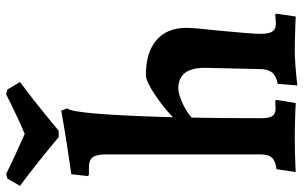

<svg xmlns="http://www.w3.org/2000/svg" viewBox="-224 -760 965 610"><g transform="rotate(-90 258.0 -454.5)"><path d="M73 -112V-598Q73 -630 64 -642Q55 -654 31 -654H8L4 -658L10 -710Q118 -725 212 -742L219 -723Q209 -712 202 -623.5Q195 -535 191 -387Q223 -418 264.5 -445.5Q306 -473 325 -473Q397 -473 436 -439.5Q475 -406 475 -344Q475 -320 466 -239Q456 -137 456 -108Q456 -82 463.5 -71Q471 -60 488 -60L518 -62L520 -58L511 3L488 2Q430 0 403 0Q366 0 292 8L297 -54Q322 -59 333 -72Q344 -85 344 -110L348 -283Q349 -370 283 -370Q266 -370 239.5 -358.5Q213 -347 190 -328Q188 -270 188 -106Q188 -81 195 -71Q202 -61 218 -61L244 -62L246 -57L236 3Q223 3 216 2Q158 0 128 0Q70 0 17 3L26 -58Q52 -61 62.5 -72.5Q73 -84 73 -112ZM-27 -873 -4 -913 11 -917Q67 -889 138 -858Q193 -881 264 -917L279 -913L303 -873Q234 -822 148 -750H128Q42 -822 -27 -873Z"/></g></svg>

Font: Alegreya
Style: Bold
Weight: 700
Designer: Juan Pablo del Peral
Foundry: Huerta Tipografica
Version: Version 2.008; ttfautohint (v1.8)